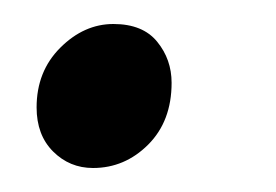

<svg xmlns="http://www.w3.org/2000/svg" viewBox="-20 -129 230 160"><path d="M10.5 -39.5Q10.5 -69.5 30.2 -89.2Q50 -109 74.5 -109Q99 -109 111 -94.2Q123 -79.5 123 -60Q123 -28 103.5 -8.5Q84 11 57.5 11Q38 11 24.2 -2.8Q10.5 -16.5 10.5 -39.5Z"/></svg>

Font: Merriweather 120pt
Style: Italic
Weight: 400
Italic angle: -7.8°
Version: Version 2.101